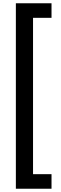

<svg xmlns="http://www.w3.org/2000/svg" viewBox="-20 -886 374 1174"><path d="M295 268H77V-866H295V-777H182V179H295Z"/></svg>

Font: Noto Sans Telugu UI ExtraCondensed SemiBold
Style: Regular
Weight: 600
Width: 2
Designer: Jelle Bosma - Monotype Design Team
Foundry: Monotype Imaging Inc.
Version: Version 2.005; ttfautohint (v1.8.4.7-5d5b)